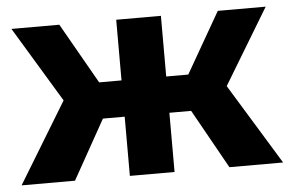

<svg xmlns="http://www.w3.org/2000/svg" viewBox="-43 -598 1000 659"><g transform="rotate(-5 456.5 -269.0)"><path d="M722 0H907L737 -278L894 -538H729L609 -329H533V-538H379V-329H302L183 -538H18L175 -278L6 0H190L304 -204H379V0H533V-204H608Z"/></g></svg>

Font: Talent SemiBold
Style: Bold
Weight: 700
Designer: Mike Powis
Version: Version 1.001;hotconv 1.0.109;makeotfexe 2.5.65596